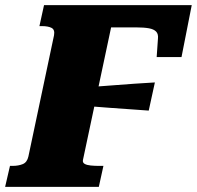

<svg xmlns="http://www.w3.org/2000/svg" viewBox="-56 -730 769 750"><path d="M309 -391Q349 -394 389 -397Q429 -400 469.5 -403Q510 -406 549 -408L525 -298Q487 -301 448 -303.5Q409 -306 370.5 -309Q332 -312 293 -315ZM-36 0 -17 -82H-7Q16 -82 33 -89Q50 -96 55 -119L155 -592Q159 -614 145.5 -621Q132 -628 108 -628H98L116 -710H693L653 -507H556L561 -579Q563 -597 554 -606.5Q545 -616 525.5 -619.5Q506 -623 476 -623H378L268 -105Q266 -95 274.5 -90Q283 -85 298.5 -83.5Q314 -82 330 -82H348L330 0Z"/></svg>

Font: Roboto Serif ExtraBold
Style: Italic
Weight: 800
Italic angle: -10°
Version: Version 1.007